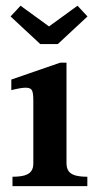

<svg xmlns="http://www.w3.org/2000/svg" viewBox="-20 -634 340 654"><path d="M93.5 -77V-291.5Q93.5 -315.5 89.5 -325Q85.5 -334.5 70 -335.2Q54.5 -336 18.5 -327V-363L185 -420.5H206.5V-78.5Q206.5 -61 213.8 -51Q221 -41 236.5 -36.5Q252 -32 277.5 -32V0H22.5V-32Q48 -32 63.5 -36.5Q79 -41 86.2 -50.8Q93.5 -60.5 93.5 -77ZM117 -484 16 -578 50 -614.5 147 -544 244 -614.5 278 -578 177 -484Z"/></svg>

Font: Didactic
Style: Regular
Weight: 400
Designer: Tyler Finck
Foundry: Etcetera Type Co
Version: Version 3.007;FEAKit 1.0